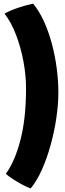

<svg xmlns="http://www.w3.org/2000/svg" viewBox="-20 -812 366 1084"><path d="M127 -314.5Q127 -386 112.5 -464.5Q98 -543 71 -614.2Q44 -685.5 5.5 -735Q39.5 -754 84 -768.8Q128.5 -783.5 167 -791.5Q202 -749 228.8 -689.8Q255.5 -630.5 273.5 -562.5Q291.5 -494.5 300.5 -424.2Q309.5 -354 309.5 -289.5Q309.5 -223 298.2 -146.5Q287 -70 266.2 5.5Q245.5 81 216.8 145.5Q188 210 153 252Q135 246 106.5 230.8Q78 215.5 51.5 198.2Q25 181 13 169Q63 101.5 95 -20Q127 -141.5 127 -314.5Z"/></svg>

Font: Grandstander ExtraBold
Style: Regular
Weight: 800
Designer: Tyler Finck
Foundry: Etcetera Type Co
Version: Version 1.200; ttfautohint (v1.8.3)